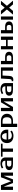

<svg xmlns="http://www.w3.org/2000/svg" viewBox="3742 -4322 760 8285"><g transform="rotate(-90 4122.5 -180.0)"><path d="M450 -90 615 -520H820V0H680V-380H670L525 0H366L220 -380H210V0H70V-520H275L440 -90Z M1075 -165Q1075 -70 1190 -70H1330V-260H1190Q1075 -260 1075 -165ZM1330 -330Q1330 -402 1292.5 -436Q1255 -470 1195 -470Q1150 -470 1107 -456.5Q1064 -443 1030 -420L995 -480Q1017 -495 1043.5 -506Q1070 -517 1098 -524.5Q1126 -532 1153.5 -536Q1181 -540 1205 -540Q1269 -540 1318 -525Q1367 -510 1401 -482Q1435 -454 1452.5 -415.5Q1470 -377 1470 -330V0H1190Q1054 0 989.5 -41Q925 -82 925 -165Q925 -248 989.5 -289Q1054 -330 1190 -330Z M2065 -450H1855V0H1715V-450H1505V-520H2065Z M2415 -50Q2464 -50 2506.5 -67Q2549 -84 2590 -115L2630 -55Q2611 -38 2585.5 -24Q2560 -10 2530.5 -0.5Q2501 9 2469 14.5Q2437 20 2405 20Q2334 20 2275.5 1.5Q2217 -17 2176 -52.5Q2135 -88 2112.5 -140Q2090 -192 2090 -260Q2090 -327 2111.5 -379.5Q2133 -432 2171.5 -467.5Q2210 -503 2263 -521.5Q2316 -540 2380 -540Q2440 -540 2493 -522Q2546 -504 2585 -469.5Q2624 -435 2647 -386Q2670 -337 2670 -275V-205H2243Q2255 -122 2300.5 -86Q2346 -50 2415 -50ZM2380 -475Q2351 -475 2326 -464Q2301 -453 2282.5 -429Q2264 -405 2252.5 -367Q2241 -329 2240 -275H2520Q2520 -327 2508 -365Q2496 -403 2476.5 -427.5Q2457 -452 2431.5 -463.5Q2406 -475 2380 -475Z M2925 -450V-70H3050Q3084 -70 3112.5 -80.5Q3141 -91 3161.5 -114Q3182 -137 3193.5 -173Q3205 -209 3205 -260Q3205 -311 3193.5 -347Q3182 -383 3161.5 -406Q3141 -429 3112.5 -439.5Q3084 -450 3050 -450ZM3050 -520Q3119 -520 3175.5 -502Q3232 -484 3272 -450Q3312 -416 3333.5 -368Q3355 -320 3355 -260Q3355 -200 3333.5 -152Q3312 -104 3272 -70Q3232 -36 3175.5 -18Q3119 0 3050 0H2925V180H2785V-520Z M4030 -520V0H3890V-390H3880L3650 0H3470V-520H3610V-130H3620L3850 -520Z M4285 -165Q4285 -70 4400 -70H4540V-260H4400Q4285 -260 4285 -165ZM4540 -330Q4540 -402 4502.5 -436Q4465 -470 4405 -470Q4360 -470 4317 -456.5Q4274 -443 4240 -420L4205 -480Q4227 -495 4253.5 -506Q4280 -517 4308 -524.5Q4336 -532 4363.5 -536Q4391 -540 4415 -540Q4479 -540 4528 -525Q4577 -510 4611 -482Q4645 -454 4662.5 -415.5Q4680 -377 4680 -330V0H4400Q4264 0 4199.5 -41Q4135 -82 4135 -165Q4135 -248 4199.5 -289Q4264 -330 4400 -330Z M4760 -55H4790Q4803 -55 4814 -60.5Q4825 -66 4833.5 -79Q4842 -92 4847.5 -114Q4853 -136 4855 -170L4875 -520H5355V0H5215V-450H5005L4990 -170Q4985 -69 4942.5 -27Q4900 15 4825 15Q4801 15 4781 10Q4770 8 4760 5Z M5785 -340Q5913 -340 5971.5 -294.5Q6030 -249 6030 -170Q6030 -91 5971.5 -45.5Q5913 0 5785 0H5495V-520H5635V-340ZM5635 -270V-70H5785Q5830 -70 5855 -95.5Q5880 -121 5880 -170Q5880 -219 5855 -244.5Q5830 -270 5785 -270Z M6685 -520V0H6545V-230H6275V0H6135V-520H6275V-300H6545V-520Z M7415 0V-520H7555V0ZM7095 -340Q7223 -340 7281.5 -294.5Q7340 -249 7340 -170Q7340 -91 7281.5 -45.5Q7223 0 7095 0H6825V-520H6965V-340ZM6965 -270V-70H7095Q7140 -70 7165 -95.5Q7190 -121 7190 -170Q7190 -219 7165 -244.5Q7140 -270 7095 -270Z M8015 -263 8235 0H8075L7935 -167L7795 0H7635L7855 -263L7640 -520H7800L7935 -358L8070 -520H8230Z"/></g></svg>

Font: Prosto One
Style: Regular
Weight: 400
Designer: Pavel Emelyanov and Jovanny lemonad
Foundry: Pavel Emelyanov and Jovanny Lemonad
Version: Version 1.001